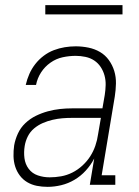

<svg xmlns="http://www.w3.org/2000/svg" viewBox="-20 -718 540 746"><path d="M165 8Q143 8 123 4Q103 0 86 -10Q69 -20 57 -36Q45 -52 39 -71Q33 -90 32.5 -111Q32 -132 35 -153Q39 -176 49.5 -199Q60 -222 78.5 -239.5Q97 -257 119.5 -268Q142 -279 166 -285.5Q190 -292 213.5 -294.5Q237 -297 260 -297H378L387 -349Q390 -368 390.5 -387.5Q391 -407 386 -425Q381 -443 371 -458Q361 -473 346 -483Q331 -493 312 -497Q293 -501 274 -501Q249 -501 223.5 -495.5Q198 -490 176 -474.5Q154 -459 139.5 -436.5Q125 -414 120 -388H80Q85 -410 94 -430.5Q103 -451 117 -469Q131 -487 149.5 -501Q168 -515 189 -523Q210 -531 231.5 -534.5Q253 -538 274 -538Q299 -538 323.5 -533Q348 -528 368.5 -516Q389 -504 403 -484.5Q417 -465 424 -442Q431 -419 430.5 -393.5Q430 -368 426 -343L375 -37H428V0H329L346 -102Q333 -77 313.5 -55.5Q294 -34 269.5 -19.5Q245 -5 218 1.5Q191 8 165 8ZM173 -29Q195 -29 217.5 -33Q240 -37 261 -47.5Q282 -58 300 -74.5Q318 -91 330.5 -110.5Q343 -130 350.5 -152Q358 -174 361 -196L372 -260H260Q241 -260 222.5 -258.5Q204 -257 184.5 -252.5Q165 -248 146.5 -240Q128 -232 112.5 -219Q97 -206 88 -188Q79 -170 76 -151Q72 -127 75 -103.5Q78 -80 91.5 -62Q105 -44 127 -36.5Q149 -29 173 -29ZM156 -662V-698H456V-662Z"/></svg>

Font: Iosevka Curly Slab XLtObl
Style: Regular
Weight: 200
Italic angle: -9°
Monospace: yes
Designer: Belleve Invis
Foundry: Belleve Invis
Version: Version 11.1.0; ttfautohint (v1.8.3)